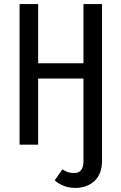

<svg xmlns="http://www.w3.org/2000/svg" viewBox="-20 -709 592 941"><path d="M480 -689V79Q480 143 443.5 177.5Q407 212 349 212Q291 212 248 175L286 121Q301 131 314 135Q327 139 344 139Q389 139 389 81V-324H167V0H76V-689H167V-399H389V-689Z"/></svg>

Font: Fira Sans Compressed
Style: Regular
Weight: 400
Width: 1
Designer: bBox Type GmbH & Carrois Corporate GbR & Edenspiekermann AG
Foundry: bBox Type GmbH & Carrois Corporate GbR & Edenspiekermann AG
Version: Version 4.301